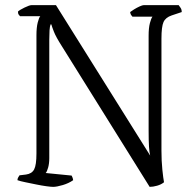

<svg xmlns="http://www.w3.org/2000/svg" viewBox="-20 -728 764 748"><path d="M187 0Q179 0 160.5 -2.5Q142 -5 120.5 -9.5Q99 -14 79 -18Q59 -22 48 -26Q48 -32 51 -37Q54 -42 56 -45L81 -48Q104 -51 113 -68Q122 -85 122 -130V-591Q122 -621 127 -640.5Q132 -660 137 -665H58Q55 -668 52.5 -671.5Q50 -675 50 -683Q56 -689 75.5 -698.5Q95 -708 103 -708H198L565 -122Q562 -134 560.5 -156.5Q559 -179 559 -220V-589Q559 -619 564 -638Q569 -657 574 -663H496Q493 -666 490.5 -670Q488 -674 487 -681Q492 -685 502.5 -691.5Q513 -698 524 -703Q535 -708 540 -708H676Q679 -704 683.5 -697.5Q688 -691 688 -681L649 -668Q625 -660 617 -642Q609 -624 609 -577V-141Q609 -101 612.5 -67Q616 -33 619 -18Q608 -9 592 -4.5Q576 0 563 0L221 -548Q198 -584 190 -604.5Q182 -625 180 -633H177Q174 -625 173 -609.5Q172 -594 172 -573V-112Q172 -91 167.5 -75Q163 -59 158 -54L259 -44Q260 -42 262 -37.5Q264 -33 265 -26Q248 -14 224.5 -7Q201 0 187 0Z"/></svg>

Font: Texturina 72pt ExtraLight
Style: Regular
Weight: 200
Designer: Guillermo Torres Carreño
Foundry: Omnibus-Type
Version: Version 1.002; ttfautohint (v1.8.3)